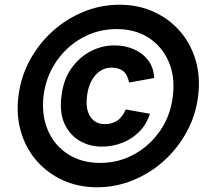

<svg xmlns="http://www.w3.org/2000/svg" viewBox="-20 -756 870 812"><path d="M58 -350Q68 -431 106 -501Q144 -571 202 -623.5Q260 -676 333 -706Q406 -736 486 -736Q565 -736 630.5 -706Q696 -676 741.5 -623.5Q787 -571 807.5 -501Q828 -431 818 -350Q808 -269 770 -199Q732 -129 674 -76.5Q616 -24 543 6Q470 36 391 36Q311 36 245.5 6Q180 -24 134.5 -76.5Q89 -129 68.5 -199Q48 -269 58 -350ZM711 -350Q721 -431 693.5 -495Q666 -559 609 -596Q552 -633 473 -633Q394 -633 327.5 -596Q261 -559 217.5 -495Q174 -431 164 -350Q155 -269 182.5 -205Q210 -141 267.5 -104Q325 -67 404 -67Q482 -67 548.5 -104Q615 -141 658.5 -205Q702 -269 711 -350ZM512 -293 614 -275Q600 -230 569 -199Q538 -168 497 -152Q456 -136 411 -136Q358 -136 316 -161Q274 -186 252.5 -233.5Q231 -281 240 -350Q248 -419 281.5 -466.5Q315 -514 363 -539Q411 -564 464 -564Q509 -564 546.5 -547.5Q584 -531 607 -500.5Q630 -470 632 -426L526 -407Q519 -442 500 -456Q481 -470 452 -470Q412 -470 383.5 -438Q355 -406 348 -350Q341 -294 362 -262.5Q383 -231 423 -231Q452 -231 474 -244.5Q496 -258 512 -293Z"/></svg>

Font: Haskoy Bold
Style: Italic
Weight: 700
Designer: Ertekin Erdin
Foundry: Ertekin Erdin
Version: Version 2.000; ttfautohint (v1.8.4.7-5d5b)